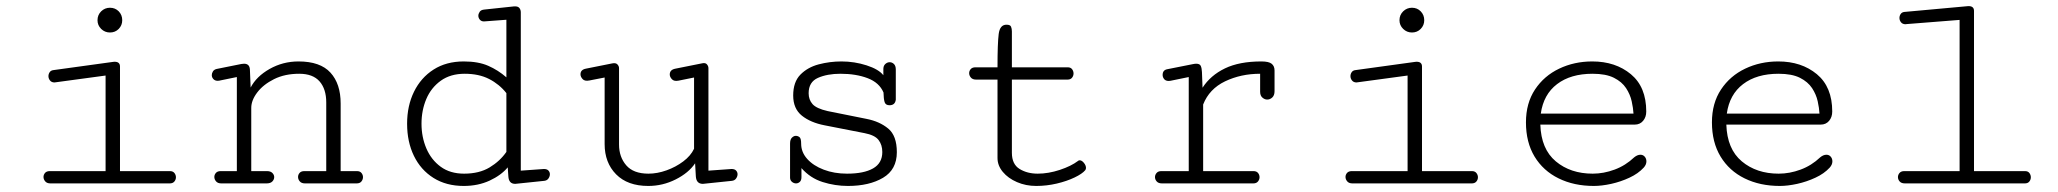

<svg xmlns="http://www.w3.org/2000/svg" viewBox="-20 -597 6700 625"><path d="M337.9 -491.2Q321.3 -491.2 309.3 -502.9Q297.4 -514.6 297.4 -531.2Q297.4 -548.3 309.3 -560.1Q321.3 -571.8 337.9 -571.8Q355 -571.8 366.5 -560.1Q377.9 -548.3 377.9 -531.2Q377.9 -514.6 366.5 -502.9Q355 -491.2 337.9 -491.2ZM144 0Q132.8 0 127.2 -6.6Q121.6 -13.2 121.6 -21Q121.6 -28.3 126.7 -34.2Q131.8 -40 142.1 -40H323.7V-351.1L161.1 -329.1Q160.2 -329.1 159.4 -328.9Q158.7 -328.6 157.7 -328.6Q147.9 -328.6 142.8 -335Q137.7 -341.3 137.7 -349.1Q137.7 -356 141.6 -361.8Q145.5 -367.7 153.3 -368.7L347.7 -395.5Q349.1 -396 353 -396Q370.6 -396 370.6 -380.4V-40H533.2Q543 -40 547.9 -33.7Q552.7 -27.3 552.7 -20Q552.7 -12.2 547.6 -6.1Q542.5 0 532.7 0Z M700.2 0Q689 0 683.3 -6.6Q677.7 -13.2 677.7 -21Q677.7 -28.3 682.9 -34.2Q688 -40 698.2 -40H751V-346.2L698.2 -335.4Q693.4 -334 688.5 -334Q679.7 -334 674.6 -339.6Q669.4 -345.2 669.4 -352.5Q669.4 -358.4 673.1 -364.5Q676.8 -370.6 685.5 -372.6L765.6 -388.7Q772.5 -389.6 774.4 -389.6Q792.5 -389.6 793.5 -370.6L795.9 -312Q814.5 -348.1 857.7 -372.6Q900.9 -397 951.7 -397Q1022.5 -397 1055.7 -360.6Q1088.9 -324.2 1088.9 -260.3V-40H1142.1Q1151.9 -40 1156.7 -33.9Q1161.6 -27.8 1161.6 -20.5Q1161.6 -12.7 1156.5 -6.3Q1151.4 0 1141.1 0H972.7Q961.4 0 955.8 -6.6Q950.2 -13.2 950.2 -21Q950.2 -28.3 955.3 -34.2Q960.4 -40 970.7 -40H1042V-263.7Q1042 -307.1 1020.3 -332Q998.5 -356.9 954.1 -356.9Q907.2 -356.9 872.1 -339.4Q836.9 -321.8 817.4 -296.1Q797.9 -270.5 797.9 -245.6V-40H849.1Q860.8 -40 866.7 -33.9Q872.6 -27.8 872.6 -20.5Q872.6 -12.7 866.5 -6.3Q860.4 0 848.1 0Z M1489.7 8.3Q1432.6 8.3 1391.1 -17.8Q1349.6 -43.9 1327.4 -89.6Q1305.2 -135.3 1305.2 -194.3Q1305.2 -252.4 1327.6 -298.3Q1350.1 -344.2 1391.4 -370.6Q1432.6 -397 1489.7 -397Q1537.1 -397 1569.3 -382.8Q1601.6 -368.7 1628.4 -345.2V-532.7L1556.2 -527.3Q1547.4 -526.9 1542.2 -532.7Q1537.1 -538.6 1537.1 -545.9Q1537.1 -551.8 1541.3 -558.3Q1545.4 -564.9 1556.6 -565.9L1653.3 -576.2Q1665.5 -577.1 1670.4 -571.3Q1675.3 -565.4 1675.3 -557.1V-41.5L1750.5 -46.9Q1760.7 -46.9 1765.4 -41.7Q1770 -36.6 1770 -29.8Q1770 -22.9 1765.4 -16.1Q1760.7 -9.3 1751.5 -8.3L1657.2 1.5Q1636.2 1.5 1634.8 -22.9L1632.8 -52.2Q1611.3 -26.4 1573.7 -9Q1536.1 8.3 1489.7 8.3ZM1490.7 -31.7Q1540 -31.7 1573.7 -52Q1607.4 -72.3 1628.4 -102.5V-293.9Q1605.5 -322.8 1572.3 -339.8Q1539.1 -356.9 1492.7 -356.9Q1446.3 -356.9 1414.8 -334.2Q1383.3 -311.5 1367.7 -274.7Q1352.1 -237.8 1352.1 -194.3Q1352.1 -150.9 1367.9 -113.8Q1383.8 -76.7 1414.6 -54.2Q1445.3 -31.7 1490.7 -31.7Z M2090.3 8.3Q2022.9 8.3 1985.6 -29.5Q1948.2 -67.4 1948.2 -127.9V-344.7L1898.4 -335Q1883.3 -332 1876.5 -339.6Q1869.6 -347.2 1869.6 -355Q1869.6 -370.1 1887.2 -373.5L1972.7 -390.6Q1984.4 -393.1 1989.7 -387.5Q1995.1 -381.8 1995.1 -375V-126.5Q1995.1 -85.9 2018.6 -58.8Q2042 -31.7 2090.8 -31.7Q2119.6 -31.7 2149.7 -42.5Q2179.7 -53.2 2204.1 -71.5Q2228.5 -89.8 2239.3 -112.8V-344.7L2189 -334.5Q2174.3 -331.5 2167.2 -339.1Q2160.2 -346.7 2160.2 -354.5Q2160.2 -370.1 2178.7 -373.5L2266.6 -391.1Q2276.4 -393.1 2281.2 -387.5Q2286.1 -381.8 2286.1 -375V-41.5L2361.3 -46.9Q2371.6 -46.9 2376.2 -41.7Q2380.9 -36.6 2380.9 -29.8Q2380.9 -22.9 2376.2 -16.1Q2371.6 -9.3 2362.3 -8.3L2268.1 1.5Q2246.6 1.5 2245.1 -22.9L2242.7 -65.4Q2221.7 -34.2 2179.4 -12.9Q2137.2 8.3 2090.3 8.3Z M2740.2 8.3Q2698.2 8.3 2658 -4.4Q2617.7 -17.1 2588.9 -49.8V-20.5Q2588.9 -9.8 2583.5 -4.9Q2578.1 0 2571.3 0Q2564 0 2557.9 -5.1Q2551.8 -10.3 2551.8 -19V-129.4Q2551.8 -143.1 2557.9 -148.9Q2564 -154.8 2570.3 -154.8Q2577.1 -154.8 2582.5 -150.6Q2587.9 -146.5 2587.9 -129.4Q2587.9 -101.6 2607.7 -79.6Q2627.4 -57.6 2661.4 -44.7Q2695.3 -31.7 2737.3 -31.7Q2792 -31.7 2822 -48.8Q2852.1 -65.9 2852.1 -102.1Q2852.1 -125.5 2839.8 -141.4Q2827.6 -157.2 2794.4 -163.6L2664.6 -189Q2618.7 -197.8 2590.3 -220.5Q2562 -243.2 2562 -286.1Q2562 -330.1 2585.4 -354Q2608.9 -377.9 2645 -387.5Q2681.2 -397 2719.2 -397Q2761.2 -397 2800.8 -384.3Q2840.3 -371.6 2855.5 -352.1V-370.1Q2855 -382.3 2861.6 -388.4Q2868.2 -394.5 2876 -394.5Q2883.8 -394.5 2889.9 -388.7Q2896 -382.8 2896 -370.6V-272.5Q2893.6 -254.4 2875.5 -254.4Q2862.8 -254.4 2859.6 -264.6Q2856.4 -274.9 2856 -295.9Q2842.3 -328.1 2804.4 -342.5Q2766.6 -356.9 2715.8 -356.9Q2672.9 -356.9 2642.6 -343.5Q2612.3 -330.1 2612.3 -293.5Q2612.3 -272.5 2625 -258.1Q2637.7 -243.7 2674.3 -235.4L2800.8 -210Q2843.3 -201.7 2871.3 -178.5Q2899.4 -155.3 2899.4 -101.6Q2899.4 -44.9 2854.5 -18.3Q2809.6 8.3 2740.2 8.3Z M3353 8.3Q3319.3 8.3 3290.5 -4.2Q3261.7 -16.6 3244.4 -37.4Q3227.1 -58.1 3227.1 -82.5V-337.9H3157.2Q3146 -337.9 3140.4 -344.5Q3134.8 -351.1 3134.8 -358.9Q3134.8 -366.2 3139.9 -372.1Q3145 -377.9 3155.3 -377.9H3227.1Q3227.1 -456.5 3231 -486.6Q3234.9 -516.6 3256.3 -516.6Q3268.6 -516.6 3271.2 -510Q3273.9 -503.4 3273.9 -494.6V-377.9H3455.6Q3465.3 -377.9 3470 -371.6Q3474.6 -365.2 3474.6 -357.9Q3474.6 -350.1 3469.7 -344Q3464.8 -337.9 3455.1 -337.9H3273.9V-99.6Q3273.9 -62.5 3298.8 -47.1Q3323.7 -31.7 3357.9 -31.7Q3392.6 -31.7 3429.7 -43.9Q3466.8 -56.2 3489.3 -73.2Q3491.2 -75.2 3494.6 -75.2Q3501.5 -75.2 3508.3 -66.9Q3515.1 -58.6 3515.1 -50.3Q3515.1 -46.4 3512.7 -43Q3502.9 -31.2 3478 -19.3Q3453.1 -7.3 3420.2 0.5Q3387.2 8.3 3353 8.3Z M3762.2 0Q3751 0 3745.4 -6.3Q3739.7 -12.7 3739.7 -20.5Q3739.7 -27.8 3744.9 -33.9Q3750 -40 3760.3 -40H3849.6V-346.2L3790 -334Q3788.1 -333.5 3784.2 -333.5Q3774.4 -333.5 3769.5 -339.6Q3764.6 -345.7 3764.6 -353Q3764.6 -368.7 3779.3 -371.6L3862.8 -388.2Q3869.6 -389.6 3874 -389.6Q3885.7 -389.6 3888.9 -382.1Q3892.1 -374.5 3892.6 -362.3L3894.5 -311.5Q3920.4 -351.6 3967.3 -374.3Q4014.2 -397 4085.9 -397Q4110.4 -397 4119.6 -389.4Q4128.9 -381.8 4128.9 -367.7V-300.3Q4128.9 -286.6 4121.6 -279.8Q4114.3 -272.9 4105 -272.9Q4096.7 -272.9 4089.4 -279.3Q4082 -285.6 4082 -298.3V-356.9Q4019.5 -356.9 3968 -332.3Q3916.5 -307.6 3896.5 -256.8V-40H4060.5Q4070.3 -40 4075.2 -33.9Q4080.1 -27.8 4080.1 -20Q4080.1 -12.7 4075 -6.3Q4069.8 0 4060.1 0Z M4576.2 -491.2Q4559.6 -491.2 4547.6 -502.9Q4535.6 -514.6 4535.6 -531.2Q4535.6 -548.3 4547.6 -560.1Q4559.6 -571.8 4576.2 -571.8Q4593.3 -571.8 4604.7 -560.1Q4616.2 -548.3 4616.2 -531.2Q4616.2 -514.6 4604.7 -502.9Q4593.3 -491.2 4576.2 -491.2ZM4382.3 0Q4371.1 0 4365.5 -6.6Q4359.9 -13.2 4359.9 -21Q4359.9 -28.3 4365 -34.2Q4370.1 -40 4380.4 -40H4562V-351.1L4399.4 -329.1Q4398.4 -329.1 4397.7 -328.9Q4397 -328.6 4396 -328.6Q4386.2 -328.6 4381.1 -335Q4376 -341.3 4376 -349.1Q4376 -356 4379.9 -361.8Q4383.8 -367.7 4391.6 -368.7L4585.9 -395.5Q4587.4 -396 4591.3 -396Q4608.9 -396 4608.9 -380.4V-40H4771.5Q4781.2 -40 4786.1 -33.7Q4791 -27.3 4791 -20Q4791 -12.2 4785.9 -6.1Q4780.8 0 4771 0Z M5168.5 8.3Q5103.5 8.3 5053.5 -16.4Q5003.4 -41 4975.3 -87.4Q4947.3 -133.8 4947.3 -198.7Q4947.3 -261.2 4976.8 -305.7Q5006.3 -350.1 5055.4 -373.5Q5104.5 -397 5163.1 -397Q5238.8 -397 5288.8 -355.5Q5338.9 -314 5338.9 -233.9Q5338.9 -215.8 5328.6 -203.6Q5318.4 -191.4 5301.3 -191.4H4994.1Q4996.6 -111.8 5044.4 -71.8Q5092.3 -31.7 5164.6 -31.7Q5200.2 -31.7 5235.8 -44.9Q5271.5 -58.1 5299.8 -85Q5310.1 -93.3 5319.8 -93.3Q5328.6 -93.3 5334 -86.9Q5339.4 -80.6 5339.4 -71.8Q5339.4 -61 5330.6 -51.3Q5312.5 -31.7 5284.2 -18.6Q5255.9 -5.4 5224.9 1.5Q5193.8 8.3 5168.5 8.3ZM4995.6 -227.1H5297.4Q5296.4 -245.1 5291.5 -267.3Q5286.6 -289.6 5273.2 -310.1Q5259.8 -330.6 5233.6 -343.8Q5207.5 -356.9 5164.1 -356.9Q5092.8 -356.9 5048.6 -323.2Q5004.4 -289.6 4995.6 -227.1Z M5773.9 8.3Q5709 8.3 5658.9 -16.4Q5608.9 -41 5580.8 -87.4Q5552.7 -133.8 5552.7 -198.7Q5552.7 -261.2 5582.3 -305.7Q5611.8 -350.1 5660.9 -373.5Q5710 -397 5768.6 -397Q5844.2 -397 5894.3 -355.5Q5944.3 -314 5944.3 -233.9Q5944.3 -215.8 5934.1 -203.6Q5923.8 -191.4 5906.7 -191.4H5599.6Q5602.1 -111.8 5649.9 -71.8Q5697.8 -31.7 5770 -31.7Q5805.7 -31.7 5841.3 -44.9Q5877 -58.1 5905.3 -85Q5915.5 -93.3 5925.3 -93.3Q5934.1 -93.3 5939.5 -86.9Q5944.8 -80.6 5944.8 -71.8Q5944.8 -61 5936 -51.3Q5918 -31.7 5889.6 -18.6Q5861.3 -5.4 5830.3 1.5Q5799.3 8.3 5773.9 8.3ZM5601.1 -227.1H5902.8Q5901.9 -245.1 5897 -267.3Q5892.1 -289.6 5878.7 -310.1Q5865.2 -330.6 5839.1 -343.8Q5813 -356.9 5769.5 -356.9Q5698.2 -356.9 5654.1 -323.2Q5609.9 -289.6 5601.1 -227.1Z M6180.7 0Q6169.4 0 6163.8 -6.3Q6158.2 -12.7 6158.2 -20.5Q6158.2 -27.8 6163.3 -33.9Q6168.5 -40 6178.7 -40H6358.9V-532.2L6186.5 -518.6Q6185.5 -518.6 6184.8 -518.3Q6184.1 -518.1 6183.1 -518.1Q6173.3 -518.1 6168.2 -524.4Q6163.1 -530.8 6163.1 -538.6Q6163.1 -545.4 6167 -551.3Q6170.9 -557.1 6178.7 -558.1L6382.8 -576.7Q6383.8 -576.7 6385 -576.9Q6386.2 -577.1 6388.2 -577.1Q6405.8 -577.1 6405.8 -561.5V-40H6571.8Q6581.5 -40 6586.2 -33.7Q6590.8 -27.3 6590.8 -20Q6590.8 -12.2 6585.9 -6.1Q6581.1 0 6571.3 0Z"/></svg>

Font: Cutive Mono
Style: Regular
Weight: 400
Designer: Vernon Adams
Foundry: Vernon Adams
Version: Version 1.110; ttfautohint (v1.8.4.7-5d5b)